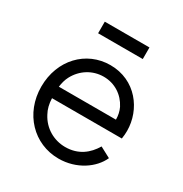

<svg xmlns="http://www.w3.org/2000/svg" viewBox="-172 -861 958 1005"><g transform="rotate(30 307.5 -359.0)"><path d="M443 -660V-730H173V-660ZM321 12C430 12 517 -50 549 -122L485 -156C452 -100 400 -58 321 -58C253 -58 189 -94 156 -158C142 -183 135 -212 134 -245H556C559 -262 560 -280 560 -293C560 -421 467 -548 313 -548C167 -548 55 -431 55 -270C55 -108 171 12 321 12ZM135 -315C138 -339 144 -361 154 -380C186 -441 246 -478 313 -478C380 -478 436 -441 465 -384C475 -363 480 -340 480 -315Z"/></g></svg>

Font: Plus Jakarta Sans
Style: Regular
Weight: 400
Designer: Gumpita Rahayu
Foundry: Tokotype
Version: Version 2.071;gftools[0.9.30]